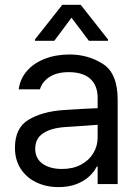

<svg xmlns="http://www.w3.org/2000/svg" viewBox="-20 -763 575 796"><path d="M241.2 -306.6Q274.4 -309.1 315.7 -311.3Q356.9 -313.5 384.8 -314.5V-357.4Q384.8 -408.7 354.2 -436.3Q323.7 -463.9 264.6 -463.9Q216.3 -463.9 185.5 -444.1Q154.8 -424.3 145.5 -392.6H57.6Q63 -435.1 90.8 -467.8Q118.7 -500.5 164.8 -518.8Q210.9 -537.1 268.6 -537.1Q344.7 -537.1 406.2 -498.3Q467.8 -459.5 467.8 -349.6V0H384.8V-72.3H380.9Q371.1 -51.8 350.8 -32.5Q330.6 -13.2 298.1 -0.2Q265.6 12.7 222.7 12.7Q171.9 12.7 130.9 -6.8Q89.8 -26.4 65.9 -63.2Q42 -100.1 42 -150.4Q42 -232.9 98.4 -266.6Q154.8 -300.3 241.2 -306.6ZM237.3 -62.5Q282.7 -62.5 316.2 -80.6Q349.6 -98.6 367.2 -128.4Q384.8 -158.2 384.8 -192.4V-245.6L251 -236.3Q191.4 -232.4 158.7 -210.4Q126 -188.5 126 -146.5Q126 -106 156.5 -84.2Q187 -62.5 237.3 -62.5ZM276.4 -689.5 205.1 -593.8H125V-599.6L238.3 -743.2H314.5L427.7 -599.6V-593.8H348.6Z"/></svg>

Font: Pretendard Std
Style: Regular
Weight: 400
Designer: Base glyphs from Inter by Rasmus Andersson; Hangeul glyphs from Noto Sans CJK(Source Han Sans) by Jang Soo-young and Kan
Foundry: Kil Hyung-jin
Version: Version 1.309